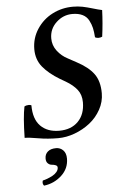

<svg xmlns="http://www.w3.org/2000/svg" viewBox="-60 -700 624 989"><g transform="rotate(-5 252.0 -205.5)"><path d="M503.9 -627.9Q501.5 -559.6 492.2 -491.2Q483.4 -486.8 472.2 -486.8Q463.9 -486.8 455.1 -491.2Q453.1 -520 448.7 -539.6Q444.3 -559.1 433.6 -579.6Q422.9 -600.1 401.6 -610.6Q380.4 -621.1 349.1 -621.1Q301.8 -621.1 265.9 -587.6Q230 -554.2 230 -504.9Q230 -468.8 252.2 -439.9Q274.4 -411.1 306.2 -395L350.1 -371.1Q409.2 -339.8 437 -301.8Q464.8 -263.7 464.8 -201.2Q464.8 -157.2 442.9 -117.4Q420.9 -77.6 385.7 -50Q350.6 -22.5 307.1 -6.3Q263.7 9.8 221.2 9.8Q166.5 9.8 119.4 1.5Q72.3 -6.8 48.8 -6.8Q50.8 -115.2 62 -168Q72.3 -173.8 85 -173.8Q92.3 -173.8 98.1 -170.9Q98.1 -99.1 133.5 -63.5Q168.9 -27.8 230 -27.8Q292 -27.8 327.9 -64.5Q363.8 -101.1 363.8 -163.1Q363.8 -202.1 343.3 -228.5Q322.8 -254.9 285.2 -276.9L255.9 -293.9Q200.7 -327.1 169.4 -365.2Q138.2 -403.3 138.2 -457Q138.2 -514.2 168.9 -561Q199.7 -607.9 249 -633.1Q298.3 -658.2 355 -658.2Q381.8 -658.2 404.8 -653.6Q427.7 -648.9 456.3 -640.4Q484.9 -631.8 503.9 -627.9ZM205.1 60.1Q227.1 60.1 241.9 75.2Q256.8 90.3 256.8 118.2Q256.8 169.9 218.3 205.3Q179.7 240.7 127 247.1Q117.2 235.4 123 220.2Q134.3 217.8 146.7 213.1Q159.2 208.5 173.1 201.2Q187 193.8 196 183.1Q205.1 172.4 205.1 160.2Q205.1 151.4 196 147.7Q187 144 176 143.3Q165 142.6 156 134Q147 125.5 147 108.9Q147 86.4 162.4 73.2Q177.7 60.1 205.1 60.1Z"/></g></svg>

Font: Common Serif Medium
Style: Italic
Weight: 500
Italic angle: -12°
Designer: Philipp H. Poll, Khaled Hosny
Foundry: Stefan Peev, Context Ltd.
Version: Version 1.026